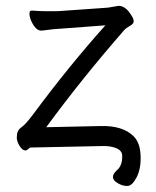

<svg xmlns="http://www.w3.org/2000/svg" viewBox="-20 -501 530 652"><path d="M137 -69 322 -73Q397 -75 434 -38Q456 -16 457.5 28Q459 72 444 101Q429 130 413 130.5Q397 131 380.5 121.5Q364 112 363.5 101Q363 90 376 78Q396 62 395 28Q395 11 375.5 2.5Q356 -6 325 -5L82 0Q71 10 67 10Q56 10 46.5 -5.5Q37 -21 37 -33.5Q37 -46 40.5 -54.5Q44 -63 55.5 -71Q67 -79 92 -112Q215 -278 338 -415L191 -404Q164 -403 122 -397H120Q101 -397 86 -430Q80 -444 80 -454.5Q80 -465 87 -465H89Q115 -463 136 -463H168Q180 -463 190 -464L346 -475L382 -481H386Q408 -479 426 -449Q434 -437 434 -428.5Q434 -420 421 -413Q408 -406 402 -399Q258 -234 137 -69Z"/></svg>

Font: QiushuiShotai Bright
Style: Regular
Weight: 400
Designer: Christian Thalmann (Catharsis Fonts)
Version: Version 1.250;